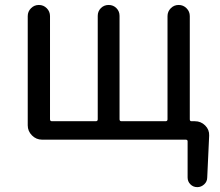

<svg xmlns="http://www.w3.org/2000/svg" viewBox="-20 -561 885 774"><path d="M745.1 -80.1Q745.1 -72.3 752 -72.3H765.6Q790 -72.3 807.1 -55.2Q824.2 -38.1 823.2 -14.6L815.4 154.3Q815.4 170.9 803.2 182.1Q791 193.4 775.4 193.4Q758.8 193.4 747.6 182.1Q736.3 170.9 736.3 154.3V8.8Q736.3 2 728.5 2H149.4Q126 2 108.9 -15.1Q91.8 -32.2 91.8 -55.7V-496.1Q91.8 -514.6 105 -527.8Q118.2 -541 136.7 -541Q155.3 -541 168.5 -527.8Q181.6 -514.6 181.6 -496.1V-80.1Q181.6 -72.3 189.5 -72.3H366.2Q374 -72.3 374 -80.1V-497.1Q374 -515.6 386.7 -528.3Q399.4 -541 418 -541Q436.5 -541 449.2 -528.3Q461.9 -515.6 461.9 -497.1V-80.1Q461.9 -72.3 469.7 -72.3H647.5Q655.3 -72.3 655.3 -80.1V-496.1Q655.3 -514.6 668.5 -527.8Q681.6 -541 700.2 -541Q718.8 -541 731.9 -527.8Q745.1 -514.6 745.1 -496.1Z"/></svg>

Font: Gen Jyuu Gothic P Regular
Style: Regular
Weight: 400
Designer: [Source Han Sans]
Ryoko NISHIZUKA  (kana & ideographs); Paul D. Hunt (Latin, Greek & Cyrillic); Wenlong ZHANG  (bopomofo
Version: Version 1.002.20150607